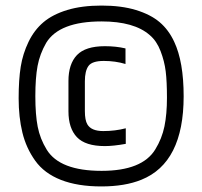

<svg xmlns="http://www.w3.org/2000/svg" viewBox="-20 -670 727 690"><path d="M518 -544Q462 -593 345 -593Q193 -593 146 -516Q123 -476 115 -433Q107 -390 107 -324Q107 -258 115.5 -214.5Q124 -171 148 -132Q195 -56 345 -56Q491 -56 538 -133Q562 -172 571 -216Q580 -260 580 -318.5Q580 -377 575.5 -413.5Q571 -450 557 -486.5Q543 -523 518 -544ZM226 -379Q226 -440 256.5 -472Q287 -504 357 -504Q397 -504 431 -496V-440Q395 -451 353 -451Q311 -451 298 -433Q285 -415 285 -378V-271Q285 -238 294 -223Q308 -199 351 -199Q394 -199 432 -209V-153Q387 -145 357 -145Q287 -145 256.5 -177Q226 -209 226 -270ZM606 -520Q640 -448 640 -324Q640 -85 488 -24Q429 0 344 0Q259 0 199 -23.5Q139 -47 106.5 -92.5Q74 -138 60.5 -193.5Q47 -249 47 -316.5Q47 -384 54.5 -430.5Q62 -477 82.5 -519.5Q103 -562 136 -590Q169 -618 221.5 -634Q274 -650 345 -650Q416 -650 468.5 -634Q521 -618 553.5 -590.5Q586 -563 606 -520Z"/></svg>

Font: Khand
Style: Regular
Weight: 400
Designer: Devanagari: Sanchit Sawaria, Jyotish Sonowal; Latin: Satya Rajpurohit
Foundry: Indian Type Foundry
Version: Version 1.101;PS 1.0;hotconv 1.0.78;makeotf.lib2.5.61930; tt